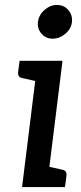

<svg xmlns="http://www.w3.org/2000/svg" viewBox="-20 -754 328 774"><path d="M69 0 132 -509H232L169 0ZM141 0 163 -85 231 -70Q241 -68 245 -62Q249 -56 248 -46L242 0ZM160 -509 138 -424 71 -439Q60 -441 56 -447Q52 -453 53 -463L59 -509ZM192 -598Q165 -598 147.5 -618Q130 -638 133 -665Q136 -693 159 -713.5Q182 -734 209 -734Q238 -734 255.5 -713.5Q273 -693 270 -665Q267 -638 243.5 -618Q220 -598 192 -598Z"/></svg>

Font: Aleo Medium
Style: Italic
Weight: 500
Italic angle: -7°
Designer: Alessio Laiso
Foundry: Alessio Laiso
Version: Version 2.001;gftools[0.9.29]